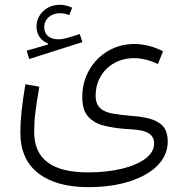

<svg xmlns="http://www.w3.org/2000/svg" viewBox="-20 -561 769 801"><path d="M280.8 -528.8C264.6 -536.1 248 -541 231 -541C202.6 -541 179.2 -532.2 160.6 -514.6C141.6 -496.6 132.3 -474.6 132.3 -448.7C132.3 -417 150.9 -391.1 179.7 -379.9V-375L91.3 -349.6L102.1 -314.9L323.7 -385.3L313 -418.9L264.2 -403.8C249.5 -399.4 235.8 -397 222.7 -397C187.5 -397 164.6 -415.5 164.6 -447.3C164.6 -481.9 191.9 -505.9 230.5 -505.9C244.6 -505.9 257.3 -502.9 269 -497.6ZM660.2 -347.2C619.1 -368.2 577.6 -377.4 540 -377.4C500 -377.4 463.9 -367.7 431.2 -348.6C365.7 -310.1 323.2 -240.7 323.2 -156.2C323.2 -119.6 331.5 -91.8 348.6 -73.7C365.2 -55.7 387.2 -43 415 -36.6C442.9 -29.8 472.7 -25.4 504.4 -22.9C566.9 -20 623 -15.1 623 37.6C623 61.5 610.8 82.5 586.9 100.6C538.1 137.2 451.2 158.2 347.7 158.2C200.7 158.2 122.6 105 122.6 -9.8C122.6 -36.1 124 -63.5 127.4 -91.3C130.9 -119.1 136.2 -155.3 144 -199.2L85.9 -209.5C71.8 -125 64.9 -63.5 64.9 -8.3C64.9 66.4 89.8 123 139.6 161.6C189 200.2 258.8 219.7 348.1 219.7C412.1 219.7 468.8 211.9 519 196.3C618.7 164.6 679.7 106.4 679.7 30.3C679.7 1 672.9 -21 658.7 -36.1C630.4 -65.4 581.5 -73.7 527.3 -77.6C499 -80.1 473.6 -83 451.7 -86.9C406.7 -94.7 378.9 -114.3 378.9 -161.6C378.9 -253.9 449.2 -318.4 538.1 -318.4C571.8 -318.4 605 -310.1 638.7 -293.5Z"/></svg>

Font: Estedad Light
Style: Regular
Weight: 300
Designer: Amin Abedi
Version: Version 7.3